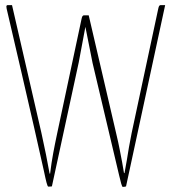

<svg xmlns="http://www.w3.org/2000/svg" viewBox="-20 -720 669 751"><path d="M609 -700C602 -700 601 -694 599 -686L495 -200C487 -161 481 -125 476 -93C473 -75 470 -58 467 -43H465C462 -59 460 -72 458 -84C451 -119 447 -146 434 -200L327 -660H309C302 -660 301 -654 299 -646L204 -200C192 -143 183 -99 176 -41H174C163 -100 158 -128 142 -200L27 -700H10C6 -700 5 -697 5 -694C5 -691 6 -688 6 -686C6 -686 114 -224 152 -50C160 -12 165 10 169 10C177 10 183 9 183 9L288 -476C288 -476 311 -597 314 -615L342 -474L446 -34C452 -8 457 11 460 11C469 11 473 9 473 9L626 -700Z"/></svg>

Font: Yanone Kaffeesatz Extra Light
Style: Regular
Weight: 200
Designer: Yanone (Cyrillic: Daniel Pouzeot & Huerta Tipografica)
Foundry: Yanone
Version: Version 1.100;PS 001.100;hotconv 1.0.70;makeotf.lib2.5.58329